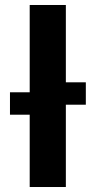

<svg xmlns="http://www.w3.org/2000/svg" viewBox="-20 -750 384 770"><path d="M324.2 -330.1H244.1V0H99.1V-290H20V-379.9H99.1V-730H244.1V-419.9H324.2Z"/></svg>

Font: Laconic
Style: Bold
Weight: 700
Designer: Robby Woodard
Version: Version 1.000